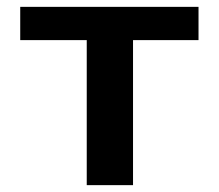

<svg xmlns="http://www.w3.org/2000/svg" viewBox="-20 -540 638 560"><path d="M368 -423V0H233V-423H39V-520H559V-423Z"/></svg>

Font: M PLUS 1p
Style: Bold
Weight: 700
Version: Version 1.062